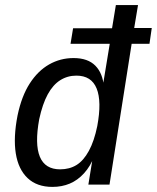

<svg xmlns="http://www.w3.org/2000/svg" viewBox="-20 -725 616 754"><path d="M186 9Q125 9 88.5 -25.5Q52 -60 42 -122.5Q32 -185 49 -272Q65 -348 97 -397.5Q129 -447 173 -472Q217 -497 269 -497Q325 -497 354.5 -467Q384 -437 388 -383H383L411 -553H257L267 -614H420L435 -705H522L507 -615H576L567 -553H497L410 0H327L345 -111H350Q335 -72 310 -44.5Q285 -17 254 -4Q223 9 186 9ZM216 -60Q253 -60 280.5 -77Q308 -94 329 -132.5Q350 -171 362 -230Q380 -327 359.5 -377.5Q339 -428 280 -428Q245 -428 216.5 -410Q188 -392 167.5 -354.5Q147 -317 134 -257Q116 -159 136.5 -109.5Q157 -60 216 -60Z"/></svg>

Font: Nunito Sans 10pt Condensed Medium
Style: Italic
Weight: 500
Width: 3
Italic angle: -9°
Designer: Vernon Adams
Foundry: Vernon Adams
Version: Version 3.101;gftools[0.9.27]